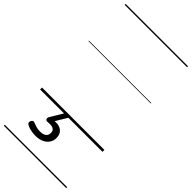

<svg xmlns="http://www.w3.org/2000/svg" viewBox="-379 -957 1404 1404"><g transform="rotate(45 322.5 -255.0)"><path d="M214 264Q191 264 165 258.5Q139 253 119 240Q111 234 111.5 226Q112 218 116 210Q122 201 128.5 199Q135 197 143 201Q157 207 175.5 212.5Q194 218 216 218Q248 218 264.5 205.5Q281 193 281 168Q281 144 262.5 134.5Q244 125 207 129Q199 130 194.5 128Q190 126 187 121Q184 114 185 108.5Q186 103 191 94L250 -4H295L228 107L213 94Q251 84 278.5 90.5Q306 97 321 116.5Q336 136 336 166Q336 196 320.5 218Q305 240 278 252Q251 264 214 264ZM0 365H645V375H0ZM0 -20H645V0H0ZM0 -505H645V-500H0ZM0 -885H645V-875H0Z"/></g></svg>

Font: Playwrite IS Guides
Style: Regular
Weight: 400
Designer: Veronika Burian, José Scaglione
Foundry: TypeTogether
Version: Version 1.003